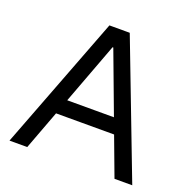

<svg xmlns="http://www.w3.org/2000/svg" viewBox="-126 -830 944 953"><g transform="rotate(20 346.5 -353.5)"><path d="M312.5 -707H400.4L670.9 0H577.1ZM293 -707H380.9V-610.4H312.5L380.9 -707L116.2 0H22.5ZM152.3 -286.1H541V-206.1H152.3Z"/></g></svg>

Font: Wanted Sans Variable
Style: Regular
Weight: 400
Designer: Original Design by Kil Hyung-jin and Kang Hanbin, Wanted Lab, Inc; Hangeul from Source Han Sans by Jang Soo-young and Ka
Foundry: Wanted Lab, Inc.
Version: Version 1.003;Glyphs 3.2 (3227)